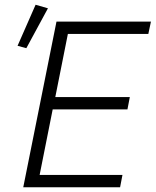

<svg xmlns="http://www.w3.org/2000/svg" viewBox="-20 -789 656 809"><path d="M486 0H78L218 -698H616L605 -646H266L213 -380H527L517 -328H202L147 -52H496ZM182 -754 91 -586 54 -596 130 -769Z"/></svg>

Font: IBM Plex Sans Light
Style: Italic
Weight: 300
Italic angle: -11.31°
Designer: Mike Abbink, Paul van der Laan, Pieter van Rosmalen
Foundry: Bold Monday
Version: Version 3.201